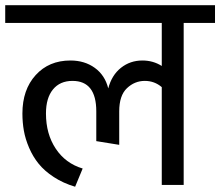

<svg xmlns="http://www.w3.org/2000/svg" viewBox="-40 -709 844 736"><path d="M784.2 -689V-621.1H664.1V0H580.1V-375Q552.2 -398.9 515.1 -398.9Q476.1 -398.9 446.5 -370.8Q417 -342.8 417 -282.2V-153.8L329.1 -168V-282.2Q329.1 -398.9 237.8 -398.9Q189.9 -398.9 163.1 -366.2Q136.2 -333.5 136.2 -273.9Q136.2 -195.3 173.8 -138.9Q211.4 -82.5 276.9 -63L248 6.8Q202.1 -6.8 166.3 -30.3Q130.4 -53.7 108.2 -81.3Q85.9 -108.9 71.5 -142.6Q57.1 -176.3 51.5 -208Q45.9 -239.7 45.9 -273.9Q45.9 -365.2 96.7 -421.1Q147.5 -477.1 230 -477.1Q284.2 -477.1 323.2 -449Q362.3 -420.9 375 -370.1Q388.2 -420.9 423.6 -449Q459 -477.1 505.9 -477.1Q546.9 -477.1 580.1 -456.1V-621.1H-20V-689Z"/></svg>

Font: FiraGO
Style: Regular
Weight: 400
Designer: bBox Type
Foundry: bBox Type GmbH
Version: Version 1.001;PS 001.001;hotconv 1.0.88;makeotf.lib2.5.64775